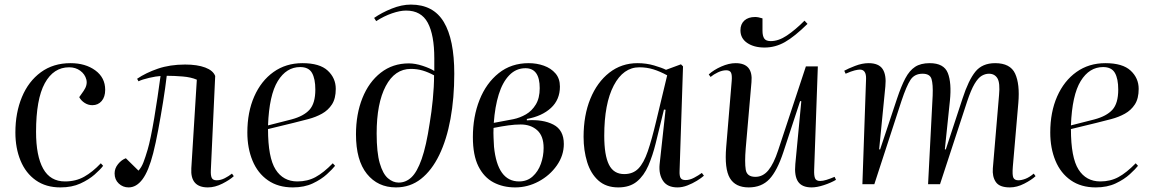

<svg xmlns="http://www.w3.org/2000/svg" viewBox="-20 -802 5019 836"><path d="M287 -527Q352 -527 395 -495.5Q438 -464 438 -411Q438 -380 422.5 -362Q407 -344 382 -344Q364 -344 348.5 -354Q333 -364 325 -379L344 -406Q362 -432 356 -455.5Q350 -479 329.5 -494Q309 -509 281 -509Q213 -509 175 -439.5Q137 -370 137 -228Q137 -123 168 -67.5Q199 -12 263 -12Q310 -12 346.5 -32.5Q383 -53 419 -91L429 -80Q417 -64 392 -42Q367 -20 330 -3Q293 14 243 14Q180 14 136 -17Q92 -48 69.5 -102.5Q47 -157 47 -225Q47 -311 75.5 -379.5Q104 -448 158 -487.5Q212 -527 287 -527Z M577 -459Q615 -485 667.5 -503Q720 -521 786 -521Q839 -521 873.5 -508Q908 -495 917 -471L898 -60Q897 -38 902 -27.5Q907 -17 923 -17Q941 -17 958.5 -26Q976 -35 990 -46L998 -35Q981 -19 948.5 -2.5Q916 14 885 14Q808 14 813 -69L837 -455Q812 -466 775 -469Q738 -472 706 -472Q700 -420 690 -358Q680 -296 669 -237Q658 -178 647 -135Q627 -57 600.5 -21.5Q574 14 540 14Q515 14 497 -3Q479 -20 479 -47Q479 -69 494 -87.5Q509 -106 528 -113L583 -59Q596 -73 604.5 -95Q613 -117 623 -151Q629 -171 636.5 -207Q644 -243 651.5 -287.5Q659 -332 666 -379.5Q673 -427 679 -471Q660 -470 629.5 -463Q599 -456 583 -448Z M1297 -527Q1372 -527 1407 -494.5Q1442 -462 1442 -415Q1442 -373 1425.5 -347.5Q1409 -322 1382 -307Q1355 -292 1322.5 -283.5Q1290 -275 1258 -267L1147 -240Q1147 -116 1180 -64Q1213 -12 1275 -12Q1319 -12 1354 -31Q1389 -50 1429 -91L1439 -80Q1428 -66 1403.5 -43.5Q1379 -21 1342 -3.5Q1305 14 1255 14Q1191 14 1146.5 -17Q1102 -48 1079.5 -102.5Q1057 -157 1057 -225Q1057 -314 1087 -382Q1117 -450 1171 -488.5Q1225 -527 1297 -527ZM1353 -412Q1353 -459 1338.5 -484.5Q1324 -510 1287 -510Q1227 -510 1189.5 -449Q1152 -388 1147 -256L1249 -282Q1302 -296 1327.5 -324Q1353 -352 1353 -412Z M1609 -724Q1642 -747 1685.5 -764.5Q1729 -782 1769 -782Q1867 -782 1912.5 -706Q1958 -630 1958 -481Q1958 -375 1941.5 -284.5Q1925 -194 1892.5 -127Q1860 -60 1813 -23Q1766 14 1704 14Q1625 14 1577.5 -45Q1530 -104 1530 -217Q1530 -305 1558 -375Q1586 -445 1638 -485.5Q1690 -526 1760 -526Q1788 -526 1820 -515.5Q1852 -505 1871 -493V-548Q1871 -650 1842.5 -703Q1814 -756 1748 -756Q1722 -756 1687 -744Q1652 -732 1618 -710ZM1716 -7Q1747 -7 1771.5 -30Q1796 -53 1816 -109.5Q1836 -166 1851 -266Q1859 -313 1864.5 -369Q1870 -425 1870 -474Q1844 -488 1820 -495Q1796 -502 1769 -502Q1699 -502 1659.5 -427Q1620 -352 1620 -221Q1620 -138 1633.5 -91.5Q1647 -45 1669 -26Q1691 -7 1716 -7Z M2223 14Q2170 14 2128.5 -8Q2087 -30 2063 -78Q2039 -126 2039 -205Q2039 -294 2068 -367Q2097 -440 2151.5 -483.5Q2206 -527 2282 -527Q2317 -527 2348 -516Q2379 -505 2398.5 -482.5Q2418 -460 2418 -425Q2418 -368 2379 -332Q2340 -296 2274 -284V-278Q2344 -283 2389.5 -259.5Q2435 -236 2435 -175Q2435 -125 2404.5 -81.5Q2374 -38 2325.5 -12Q2277 14 2223 14ZM2130 -267 2215 -283Q2244 -289 2270 -304Q2296 -319 2313 -347Q2330 -375 2330 -418Q2330 -505 2268 -505Q2227 -505 2197.5 -474.5Q2168 -444 2151.5 -390.5Q2135 -337 2130 -267ZM2240 -12Q2275 -12 2299 -33.5Q2323 -55 2335 -88.5Q2347 -122 2347 -158Q2347 -210 2319 -235Q2291 -260 2247 -260Q2222 -260 2193 -256Q2164 -252 2129 -245Q2128 -223 2129 -202.5Q2130 -182 2131 -163Q2146 -12 2240 -12Z M2939 -58Q2938 -36 2943.5 -27Q2949 -18 2965 -18Q2983 -18 3002 -28Q3021 -38 3036 -49L3045 -37Q3034 -27 3014.5 -15Q2995 -3 2973 5.5Q2951 14 2930 14Q2886 14 2867 -14.5Q2848 -43 2852 -86L2878 -324L2871 -325L2835 -178Q2822 -125 2803 -81Q2784 -37 2753 -11.5Q2722 14 2672 14Q2619 14 2585.5 -16Q2552 -46 2536.5 -96.5Q2521 -147 2521 -206Q2521 -300 2550.5 -372Q2580 -444 2633 -485.5Q2686 -527 2756 -527Q2794 -527 2828 -517Q2862 -507 2880 -498L2945 -522L2954 -513ZM2698 -44Q2736 -44 2759.5 -68Q2783 -92 2800.5 -143Q2818 -194 2837 -274L2885 -474Q2854 -491 2825 -500Q2796 -509 2764 -509Q2694 -509 2652.5 -430Q2611 -351 2611 -211Q2611 -126 2631.5 -85Q2652 -44 2698 -44Z M3066 -478Q3088 -498 3121 -512.5Q3154 -527 3183 -527Q3260 -527 3252 -444L3227 -156Q3222 -95 3227 -63.5Q3232 -32 3269 -32Q3302 -32 3325.5 -60.5Q3349 -89 3368 -147L3489 -513H3541L3525 -63Q3524 -37 3529 -25.5Q3534 -14 3551 -14Q3563 -14 3579 -19Q3595 -24 3614 -32L3620 -19Q3598 -6 3567.5 4Q3537 14 3514 14Q3472 14 3455 -11Q3438 -36 3443 -88L3469 -361L3464 -362L3391 -140Q3364 -58 3330 -22Q3296 14 3240 14Q3182 14 3158 -26.5Q3134 -67 3142 -162L3166 -450Q3168 -475 3163 -485.5Q3158 -496 3142 -496Q3125 -496 3106 -487Q3087 -478 3074 -467ZM3309 -595Q3263 -595 3233.5 -615Q3204 -635 3204 -670Q3204 -697 3221 -712.5Q3238 -728 3268 -728Q3281 -728 3300 -722V-668Q3300 -646 3307.5 -634.5Q3315 -623 3336 -623Q3370 -623 3406.5 -647.5Q3443 -672 3483 -712L3496 -698Q3440 -643 3398 -619Q3356 -595 3309 -595Z M4041 -386Q4043 -435 4036 -458Q4029 -481 3997 -481Q3962 -481 3944.5 -454.5Q3927 -428 3905 -362L3787 0H3735L3751 -459Q3752 -499 3724 -499Q3716 -499 3701.5 -495.5Q3687 -492 3662 -481L3656 -494Q3672 -503 3703 -515Q3734 -527 3762 -527Q3806 -527 3823 -501.5Q3840 -476 3835 -426L3808 -152L3812 -151L3886 -373Q3904 -427 3922 -461Q3940 -495 3964.5 -511Q3989 -527 4028 -527Q4090 -527 4107 -484Q4124 -441 4116 -363L4094 -152L4098 -151L4171 -373Q4197 -453 4227 -490Q4257 -527 4313 -527Q4379 -527 4400 -481.5Q4421 -436 4414 -354L4390 -76Q4387 -39 4392.5 -28Q4398 -17 4414 -17Q4428 -17 4445 -23.5Q4462 -30 4481 -46L4489 -35Q4472 -19 4440 -2.5Q4408 14 4377 14Q4332 14 4316 -9.5Q4300 -33 4303 -69L4330 -388Q4335 -441 4323 -461Q4311 -481 4286 -481Q4270 -481 4254.5 -472Q4239 -463 4223.5 -437Q4208 -411 4191 -360L4073 0H4021Z M4793 -527Q4868 -527 4903 -494.5Q4938 -462 4938 -415Q4938 -373 4921.5 -347.5Q4905 -322 4878 -307Q4851 -292 4818.5 -283.5Q4786 -275 4754 -267L4643 -240Q4643 -116 4676 -64Q4709 -12 4771 -12Q4815 -12 4850 -31Q4885 -50 4925 -91L4935 -80Q4924 -66 4899.5 -43.5Q4875 -21 4838 -3.5Q4801 14 4751 14Q4687 14 4642.5 -17Q4598 -48 4575.5 -102.5Q4553 -157 4553 -225Q4553 -314 4583 -382Q4613 -450 4667 -488.5Q4721 -527 4793 -527ZM4849 -412Q4849 -459 4834.5 -484.5Q4820 -510 4783 -510Q4723 -510 4685.5 -449Q4648 -388 4643 -256L4745 -282Q4798 -296 4823.5 -324Q4849 -352 4849 -412Z"/></svg>

Font: Literata 72pt
Style: Italic
Weight: 400
Italic angle: -2°
Designer: Latin by Veronika Burian and Jose Scaglione. Greek by Irene Vlachou. Cyrillic by Vera Evstafieva
Foundry: TypeTogether
Version: Version 3.002